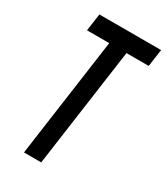

<svg xmlns="http://www.w3.org/2000/svg" viewBox="-186 -833 797 916"><g transform="rotate(30 212.0 -375.0)"><path d="M101 0 192.5 -655H70L83.5 -750H423.5L410 -655H287.5L196 0Z"/></g></svg>

Font: Mohave Light Medium
Style: Italic
Weight: 500
Italic angle: -8°
Version: Version 2.003